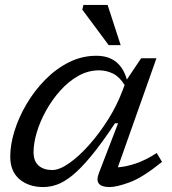

<svg xmlns="http://www.w3.org/2000/svg" viewBox="-20 -748 696 778"><path d="M380.5 -46 458.5 -248.5H446Q391.5 -166.5 349.2 -115.5Q307 -64.5 273.2 -37.2Q239.5 -10 211 0Q182.5 10 155.5 10Q96.5 10 59 -21.8Q21.5 -53.5 21.5 -113.5Q21.5 -162 38.8 -217.5Q56 -273 87.8 -326.8Q119.5 -380.5 163 -424.8Q206.5 -469 259 -495.5Q311.5 -522 370.5 -522Q420 -522 450.8 -496.8Q481.5 -471.5 494 -425.5L552 -512H614L457.5 -70Q490 -72 530.2 -85.5Q570.5 -99 615 -128L636.5 -92Q558 -28.5 505.2 -9.2Q452.5 10 424 10Q359 10 380.5 -46ZM116 -131.5Q116 -95 136.5 -77Q157 -59 191.5 -59Q221 -59 260.8 -87Q300.5 -115 341.8 -161.5Q383 -208 418.8 -265Q454.5 -322 476 -380L485 -403.5Q464.5 -436.5 438 -449.8Q411.5 -463 381.5 -463Q337.5 -463 297.8 -440.8Q258 -418.5 224.8 -381.5Q191.5 -344.5 167 -300.5Q142.5 -256.5 129.2 -212.2Q116 -168 116 -131.5ZM469 -565H420.5L313.5 -709L318 -728H416Z"/></svg>

Font: Newsreader 6pt
Style: Italic
Weight: 400
Italic angle: -17°
Designer: Hugues Gentile
Foundry: Production Type
Version: Version 1.003; ttfautohint (v1.8.3)